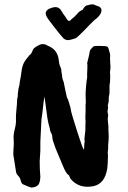

<svg xmlns="http://www.w3.org/2000/svg" viewBox="-20 -861 576 866"><path d="M320 -688H319Q298 -680 282 -680Q268 -684 263 -692Q255 -700 230 -732Q191 -782 191 -785Q182 -802 189.5 -811.5Q197 -821 206 -823Q240 -838 255 -815Q257 -812 259.5 -808Q262 -804 264 -800Q278 -782 282 -774Q292 -759 303 -775Q316 -784 328 -798.5Q340 -813 352 -816Q364 -837 374 -837Q398 -844 405 -840Q412 -836 420 -834Q446 -826 434 -800Q428 -789 420 -782Q404 -770 385 -750Q326 -688 320 -688ZM362 -224Q360 -229 361.5 -241Q363 -253 365 -273Q365 -304 366 -311L365 -331Q365 -347 366 -358V-387Q368 -396 366.5 -417Q365 -438 368 -470.5Q371 -503 373 -510V-530Q373 -533 374 -551V-558Q375 -573 373 -576L382 -613L386 -634Q388 -638 401 -651Q404 -654 424 -654Q444 -654 454 -653Q464 -652 467 -647.5Q470 -643 473 -629Q479 -616 476 -596Q477 -590 477 -587V-577Q480 -557 476 -536Q476 -528 477 -520V-511Q477 -491 474 -476V-451Q475 -438 471 -426Q471 -422 470 -402Q468 -395 466 -385Q469 -377 466 -364Q463 -361 468 -340Q464 -327 469 -293V-273Q472 -241 468 -210V-204Q468 -184 466 -175Q468 -158 466 -132V-126L464 -102Q453 -31 400 -21Q335 -9 297 -56L291 -71Q280 -73 262 -117Q234 -184 231 -191Q217 -230 217 -233L215 -252Q214 -254 211 -260Q208 -266 206 -272Q206 -279 199 -302Q199 -304 194 -327L182 -416Q182 -419 181 -426L177 -404Q170 -337 167 -323L162 -222V-182L159 -133Q159 -96 162 -64Q161 -35 151 -25.5Q141 -16 121 -15Q107 -19 83 -30Q76 -34 73.5 -46.5Q71 -59 62 -68Q53 -77 52 -88L40 -164Q40 -180 41.5 -197.5Q43 -215 41.5 -234Q40 -253 46.5 -278Q53 -303 52 -320.5Q51 -338 54 -365.5Q57 -393 57 -405.5Q57 -418 60 -425Q60 -441 62 -450Q61 -453 68 -480Q68 -487 71 -501Q74 -515 77 -539Q80 -563 88 -578Q96 -593 113 -612Q122 -617 129 -638Q136 -648 155 -657Q162 -662 173.5 -662Q185 -662 195 -655Q234 -640 243 -602L247 -577Q247 -571 256 -550Q256 -540 260 -521Q260 -507 267 -492Q277 -441 282 -421Q287 -414 290 -402Q292 -393 298 -375Q300 -358 307 -336Q348 -202 358 -185Q360 -189 360 -210Z"/></svg>

Font: Caveat Brush
Style: Regular
Weight: 400
Designer: Pablo Impallari
Foundry: Creative Lab NY
Version: Version 1.096; ttfautohint (v1.3)